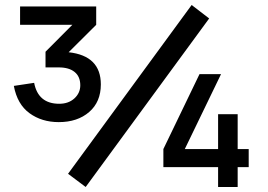

<svg xmlns="http://www.w3.org/2000/svg" viewBox="-20 -746 1068 766"><path d="M814.5 -672.4 321.8 0 251.5 -52.7 744.6 -726.1ZM382.3 -409.2Q382.3 -339.4 335.7 -299.1Q289.1 -258.8 214.4 -258.8Q146.5 -258.8 97.7 -294.4Q48.8 -330.1 35.2 -403.3L116.2 -415.5Q132.3 -332 216.3 -332Q253.4 -332 276.9 -353.5Q300.3 -375 300.3 -405.8Q300.3 -440.4 277.8 -458.7Q255.4 -477.1 214.4 -477.1H161.6V-539.6L268.6 -647H60.1V-720.2H363.8V-647L253.9 -537.6Q382.3 -523.4 382.3 -409.2ZM928.2 0H850.1V-79.1H631.8V-151.4L775.9 -450.2H861.8L717.3 -151.4H850.1V-290.5H928.2V-151.4H972.2V-79.1H928.2Z"/></svg>

Font: Vela Sans Bd
Style: Bold
Weight: 700
Designer: Principal design: Mikhail Sharanda - project Manrope.
Design modification: Ravid Balaliev
Foundry: Mikhail Sharanda
Version: Version 1.001